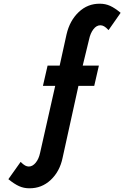

<svg xmlns="http://www.w3.org/2000/svg" viewBox="-20 -813 669 1033"><path d="M137 200Q108 200 82.5 188.5Q57 177 25 151L91 58Q105 72 115 77.5Q125 83 135 83Q155 83 172 62.5Q189 42 196 8L277 -351H211L236 -460H301L338 -628Q355 -702 403.5 -748Q452 -794 518 -793Q547 -793 572.5 -781.5Q598 -770 629 -744L564 -651Q550 -666 540 -671.5Q530 -677 520 -677Q499 -677 482.5 -655.5Q466 -634 459 -600L425 -460H512L487 -351H402L317 35Q302 109 253 155Q204 201 137 200Z"/></svg>

Font: Von Semi
Style: Italic
Weight: 600
Version: Version 4.000; ttfautohint (v1.8.4.7-5d5b)